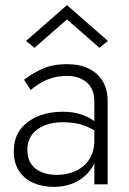

<svg xmlns="http://www.w3.org/2000/svg" viewBox="-20 -721 505 751"><path d="M87 -135Q87 -170 105 -194Q123 -218 154.5 -230.5Q186 -243 226 -243Q273 -243 307.5 -230.5Q342 -218 370 -197V-229Q362 -238 343.5 -251Q325 -264 295.5 -274Q266 -284 224 -284Q173 -284 129.5 -266.5Q86 -249 60 -215Q34 -181 34 -129Q34 -83 54.5 -52Q75 -21 111 -5.5Q147 10 190 10Q239 10 277.5 -9.5Q316 -29 338.5 -63.5Q361 -98 361 -142L349 -172Q349 -129 330 -99Q311 -69 277.5 -53Q244 -37 202 -37Q169 -37 143 -47.5Q117 -58 102 -79.5Q87 -101 87 -135ZM100 -369Q114 -381 134.5 -394Q155 -407 182 -415.5Q209 -424 242 -424Q290 -424 319.5 -398.5Q349 -373 349 -326V0H401V-326Q401 -371 382 -403Q363 -435 327.5 -452.5Q292 -470 242 -470Q183 -470 141.5 -450Q100 -430 74 -409ZM242 -645 369 -534 402 -561 242 -701 82 -561 115 -534Z"/></svg>

Font: Jost Light
Style: Regular
Weight: 300
Version: Version 3.710